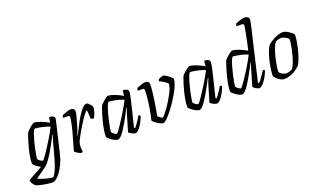

<svg xmlns="http://www.w3.org/2000/svg" viewBox="-152 -1373 3569 2147"><g transform="rotate(-20 1632.5 -300.0)"><path d="M174 200Q163 200 139.5 197.5Q116 195 88.5 190Q61 185 35 179Q9 173 -9 166Q-33 148 -44 127Q-55 106 -57 94Q-54 88 -37.5 77Q-21 66 4.5 52.5Q30 39 59.5 23.5Q89 8 116 -9Q96 -18 77.5 -30.5Q59 -43 47 -55.5Q35 -68 32 -75Q31 -112 38.5 -157Q46 -202 57.5 -247.5Q69 -293 81 -332Q93 -371 102.5 -396Q112 -421 116 -425Q123 -433 135.5 -445.5Q148 -458 163 -470.5Q178 -483 191 -491.5Q204 -500 212 -500Q229 -500 257 -491.5Q285 -483 317.5 -469Q350 -455 379 -437L391 -500Q399 -500 409.5 -498.5Q420 -497 430 -493.5Q440 -490 447 -482.5Q454 -475 454 -463Q454 -462 453 -456Q452 -450 450 -439L361 -62Q353 -28 338.5 8.5Q324 45 305 79Q286 113 264.5 140.5Q243 168 220 184Q197 200 174 200ZM206 148Q229 120 249.5 72Q270 24 288 -41L340 -233Q347 -257 354 -276.5Q361 -296 364 -301L359 -304Q333 -255 305.5 -204.5Q278 -154 250 -107.5Q222 -61 191 -24Q180 -10 158 7.5Q136 25 110.5 43Q85 61 63.5 76Q42 91 30 100Q44 108 75 119Q106 130 142 138.5Q178 147 206 148ZM159 -66Q163 -66 178 -84.5Q193 -103 214 -134Q235 -165 258.5 -202Q282 -239 304.5 -276Q327 -313 344.5 -345Q362 -377 370 -395Q329 -411 283 -421.5Q237 -432 193 -435Q181 -423 169 -389.5Q157 -356 145 -313Q133 -270 124 -227Q115 -184 109.5 -151Q104 -118 104 -106Q112 -92 131.5 -79Q151 -66 159 -66Z M597 0Q590 0 578 -5Q566 -10 553.5 -17.5Q541 -25 531.5 -33Q522 -41 520 -46Q524 -60 533 -92Q542 -124 555 -168Q568 -212 581 -261Q590 -293 597 -327.5Q604 -362 608.5 -387Q613 -412 613 -419Q613 -430 606.5 -434Q600 -438 588 -438H535Q535 -446 537 -454Q539 -462 541 -468Q559 -476 578 -483Q597 -490 615.5 -495Q634 -500 647 -500Q668 -500 680 -488.5Q692 -477 692 -456Q692 -447 686.5 -424.5Q681 -402 673 -372Q665 -342 655 -309Q645 -276 635 -247Q625 -218 618 -199L621 -195Q638 -230 658.5 -271.5Q679 -313 702 -353.5Q725 -394 748 -427Q771 -460 792.5 -480Q814 -500 832 -500Q842 -500 852.5 -491.5Q863 -483 872.5 -472Q882 -461 888.5 -450Q895 -439 895 -433Q892 -398 881 -368Q870 -338 858 -316Q847 -316 837 -318Q827 -320 821 -324Q821 -333 820 -353Q819 -373 817.5 -395Q816 -417 813 -430Q804 -425 785 -402Q766 -379 743 -344.5Q720 -310 696.5 -271Q673 -232 652 -194Q631 -156 617 -126Q613 -112 610 -97Q607 -82 607 -64Q607 -52 608.5 -39.5Q610 -27 613 -14Q612 -11 608.5 -7.5Q605 -4 597 0Z M1031 0Q1015 0 995.5 -9Q976 -18 957.5 -31Q939 -44 926.5 -56.5Q914 -69 912 -75Q911 -112 918.5 -157Q926 -202 937.5 -248Q949 -294 961 -332.5Q973 -371 982.5 -397Q992 -423 996 -427Q1002 -433 1014.5 -445Q1027 -457 1042 -470Q1057 -483 1070.5 -491.5Q1084 -500 1091 -500Q1108 -500 1136.5 -491.5Q1165 -483 1197.5 -468.5Q1230 -454 1260 -436L1266 -500Q1300 -500 1316 -489.5Q1332 -479 1332 -456Q1332 -439 1320 -384.5Q1308 -330 1287.5 -247.5Q1267 -165 1242 -63L1253 -56Q1262 -65 1277 -85.5Q1292 -106 1308 -130.5Q1324 -155 1335 -175Q1343 -175 1349.5 -171.5Q1356 -168 1357 -164Q1351 -143 1337.5 -115Q1324 -87 1307 -61Q1290 -35 1272.5 -17.5Q1255 0 1240 0Q1229 0 1211.5 -7Q1194 -14 1179.5 -23.5Q1165 -33 1162 -39L1214 -214Q1220 -235 1226 -253Q1232 -271 1237 -284Q1242 -297 1244 -301L1239 -304Q1221 -270 1199.5 -229Q1178 -188 1154.5 -147.5Q1131 -107 1108.5 -73.5Q1086 -40 1065.5 -20Q1045 0 1031 0ZM1039 -66Q1043 -66 1058 -84.5Q1073 -103 1093.5 -134Q1114 -165 1138 -202Q1162 -239 1184 -276Q1206 -313 1224 -344.5Q1242 -376 1250 -395Q1209 -411 1162.5 -421.5Q1116 -432 1073 -435Q1061 -423 1049 -390Q1037 -357 1025 -314.5Q1013 -272 1004 -229Q995 -186 989 -152.5Q983 -119 983 -106Q992 -91 1011.5 -78.5Q1031 -66 1039 -66Z M1570 0Q1559 0 1543 -6.5Q1527 -13 1509.5 -23.5Q1492 -34 1476.5 -46.5Q1461 -59 1452 -72Q1460 -103 1467.5 -138.5Q1475 -174 1481 -211.5Q1487 -249 1491.5 -285.5Q1496 -322 1498.5 -355Q1501 -388 1501 -415Q1501 -430 1495 -434Q1489 -438 1476 -438H1423Q1423 -446 1425 -455Q1427 -464 1429 -468Q1447 -476 1466.5 -483.5Q1486 -491 1504 -495.5Q1522 -500 1535 -500Q1557 -500 1568 -488.5Q1579 -477 1579 -454Q1579 -421 1573.5 -371.5Q1568 -322 1560 -268Q1552 -214 1543.5 -168.5Q1535 -123 1531 -96Q1537 -90 1547.5 -81Q1558 -72 1568.5 -66Q1579 -60 1585 -60Q1598 -71 1617.5 -94Q1637 -117 1658.5 -148Q1680 -179 1701 -214Q1722 -249 1739.5 -282.5Q1757 -316 1767 -344.5Q1777 -373 1777 -391Q1777 -397 1765.5 -406.5Q1754 -416 1737.5 -427Q1721 -438 1705.5 -446Q1690 -454 1683 -456Q1683 -461 1684.5 -468Q1686 -475 1687 -478Q1695 -483 1706.5 -487.5Q1718 -492 1729 -496Q1740 -500 1746 -500Q1755 -500 1771.5 -491Q1788 -482 1806 -468.5Q1824 -455 1836 -442.5Q1848 -430 1848 -424Q1848 -396 1831.5 -354Q1815 -312 1787.5 -264Q1760 -216 1728 -169.5Q1696 -123 1664.5 -84.5Q1633 -46 1608 -23Q1583 0 1570 0Z M2000 0Q1984 0 1964.5 -9Q1945 -18 1926.5 -31Q1908 -44 1895.5 -56.5Q1883 -69 1881 -75Q1880 -112 1887.5 -157Q1895 -202 1906.5 -248Q1918 -294 1930 -332.5Q1942 -371 1951.5 -397Q1961 -423 1965 -427Q1971 -433 1983.5 -445Q1996 -457 2011 -470Q2026 -483 2039.5 -491.5Q2053 -500 2060 -500Q2077 -500 2105.5 -491.5Q2134 -483 2166.5 -468.5Q2199 -454 2229 -436L2235 -500Q2269 -500 2285 -489.5Q2301 -479 2301 -456Q2301 -439 2289 -384.5Q2277 -330 2256.5 -247.5Q2236 -165 2211 -63L2222 -56Q2231 -65 2246 -85.5Q2261 -106 2277 -130.5Q2293 -155 2304 -175Q2312 -175 2318.5 -171.5Q2325 -168 2326 -164Q2320 -143 2306.5 -115Q2293 -87 2276 -61Q2259 -35 2241.5 -17.5Q2224 0 2209 0Q2198 0 2180.5 -7Q2163 -14 2148.5 -23.5Q2134 -33 2131 -39L2183 -214Q2189 -235 2195 -253Q2201 -271 2206 -284Q2211 -297 2213 -301L2208 -304Q2190 -270 2168.5 -229Q2147 -188 2123.5 -147.5Q2100 -107 2077.5 -73.5Q2055 -40 2034.5 -20Q2014 0 2000 0ZM2008 -66Q2012 -66 2027 -84.5Q2042 -103 2062.5 -134Q2083 -165 2107 -202Q2131 -239 2153 -276Q2175 -313 2193 -344.5Q2211 -376 2219 -395Q2178 -411 2131.5 -421.5Q2085 -432 2042 -435Q2030 -423 2018 -390Q2006 -357 1994 -314.5Q1982 -272 1973 -229Q1964 -186 1958 -152.5Q1952 -119 1952 -106Q1961 -91 1980.5 -78.5Q2000 -66 2008 -66Z M2508 0Q2493 0 2473.5 -9Q2454 -18 2435.5 -31Q2417 -44 2404.5 -56.5Q2392 -69 2390 -75Q2389 -111 2396.5 -156Q2404 -201 2415.5 -247Q2427 -293 2439 -332Q2451 -371 2460.5 -397Q2470 -423 2474 -427Q2480 -433 2492.5 -445Q2505 -457 2520 -470Q2535 -483 2548 -491.5Q2561 -500 2569 -500Q2586 -500 2614.5 -491.5Q2643 -483 2675.5 -468.5Q2708 -454 2737 -436Q2740 -448 2746.5 -477Q2753 -506 2761 -543Q2769 -580 2776 -617Q2783 -654 2788 -682Q2793 -710 2793 -719Q2793 -728 2787.5 -733Q2782 -738 2771 -738H2708Q2708 -746 2710 -755Q2712 -764 2714 -768Q2731 -776 2751 -783Q2771 -790 2791 -795Q2811 -800 2824 -800Q2844 -800 2860 -789Q2876 -778 2876 -757Q2876 -754 2873 -735.5Q2870 -717 2864 -691L2716 -61L2727 -54Q2738 -65 2754.5 -86.5Q2771 -108 2788 -133Q2805 -158 2816 -176Q2825 -176 2831 -172Q2837 -168 2838 -164Q2830 -143 2816 -115Q2802 -87 2784 -61Q2766 -35 2747.5 -17.5Q2729 0 2714 0Q2705 0 2693 -4.5Q2681 -9 2670 -15.5Q2659 -22 2651.5 -29.5Q2644 -37 2642 -42L2698 -233Q2705 -256 2711.5 -276Q2718 -296 2722 -301L2717 -304Q2699 -270 2677 -229Q2655 -188 2632 -147.5Q2609 -107 2586.5 -73.5Q2564 -40 2544 -20Q2524 0 2508 0ZM2517 -68Q2521 -68 2536 -86.5Q2551 -105 2572 -136Q2593 -167 2616 -203.5Q2639 -240 2662 -277Q2685 -314 2702 -345.5Q2719 -377 2727 -395Q2686 -411 2640 -421.5Q2594 -432 2551 -435Q2539 -423 2527 -390.5Q2515 -358 2503.5 -315.5Q2492 -273 2482.5 -230.5Q2473 -188 2467.5 -155Q2462 -122 2462 -109Q2467 -100 2478 -90.5Q2489 -81 2500.5 -74.5Q2512 -68 2517 -68Z M3010 0Q2995 0 2978.5 -7Q2962 -14 2946 -25.5Q2930 -37 2917 -50.5Q2904 -64 2898 -77Q2898 -116 2905.5 -165Q2913 -214 2925.5 -264Q2938 -314 2954 -355Q2970 -396 2986 -418Q2998 -429 3019 -443Q3040 -457 3065.5 -470Q3091 -483 3118 -491.5Q3145 -500 3169 -500Q3183 -500 3202 -492.5Q3221 -485 3240 -472.5Q3259 -460 3273 -447.5Q3287 -435 3290 -426Q3290 -392 3282 -345Q3274 -298 3261.5 -249Q3249 -200 3233 -157Q3217 -114 3200 -88Q3176 -63 3144 -43Q3112 -23 3077 -11.5Q3042 0 3010 0ZM3052 -53Q3060 -53 3073.5 -55.5Q3087 -58 3101 -62.5Q3115 -67 3123 -72Q3137 -89 3151 -120.5Q3165 -152 3176.5 -191Q3188 -230 3197 -269.5Q3206 -309 3211 -343.5Q3216 -378 3216 -400Q3209 -411 3193 -421Q3177 -431 3159.5 -438Q3142 -445 3128 -445Q3115 -445 3097.5 -440.5Q3080 -436 3062 -427Q3043 -402 3027 -358.5Q3011 -315 2999 -265Q2987 -215 2979.5 -170Q2972 -125 2972 -97Q2982 -84 2995.5 -74Q3009 -64 3024.5 -58.5Q3040 -53 3052 -53Z"/></g></svg>

Font: Texturina Medium 12pt ExtraLight
Style: Italic
Weight: 250
Italic angle: -11°
Version: Version 1.002